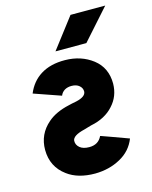

<svg xmlns="http://www.w3.org/2000/svg" viewBox="-109 -773 679 857"><g transform="rotate(-15 230.5 -344.5)"><path d="M46 -405.3Q93 -388.7 118.7 -380Q144.3 -371.3 155.2 -367.3Q166 -363.3 168.3 -362.7Q170.7 -362 170.7 -362Q176.3 -376.7 190 -385.3Q203.7 -393.3 222 -393.3Q244.7 -393.3 257.7 -382Q271.3 -370.3 270.7 -354Q269.3 -330.7 224.7 -320.7Q213.7 -319 204.8 -316.8Q196 -314.7 188.7 -313Q126.7 -299.3 90 -267.3Q34.7 -220 34.7 -147.3Q35.3 -69.3 96 -24.7Q144.7 12 224 12Q289.7 11.3 341.3 -17.3Q393 -45.3 414 -99Q367 -116.3 340.8 -125.7Q314.7 -135 303.7 -139Q292.7 -143 290.3 -143.7Q288 -144.3 288 -144.3Q271.3 -108.7 229.3 -108.7Q201 -108.7 185.7 -121.3Q170 -134.3 170.7 -153.3Q172 -177.3 228.3 -190.7Q236.7 -193.3 245.2 -195.7Q253.7 -198 261.3 -200.3Q295.3 -207 321.5 -221.2Q347.7 -235.3 366 -256Q404 -297 404.7 -355.3Q404.7 -428.7 351.3 -470.3Q298 -511.3 224 -512Q156.3 -512.7 110.7 -484Q67.3 -456.7 46 -405.3ZM193.3 -560.7H336L460.7 -700.7H300.3Z"/></g></svg>

Font: Unageo Variable
Style: Regular
Weight: 300
Designer: Richard Sepsi
Foundry: Richard Sepsi
Version: Version 2.200